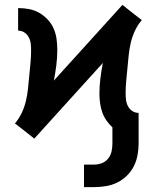

<svg xmlns="http://www.w3.org/2000/svg" viewBox="-20 -553 640 784"><path d="M323 211V119H365Q381 119 396.5 113Q412 107 422 94Q432 81 435.5 65.5Q439 50 439 33V-33Q425 -46 414 -62Q403 -78 397 -96Q391 -114 388.5 -133Q386 -152 386 -171Q386 -202 390 -233.5Q394 -265 400 -296L120 13L81 -18L41 -49Q58 -69 69 -92.5Q80 -116 86 -141.5Q92 -167 94.5 -192.5Q97 -218 99.5 -244Q102 -270 104.5 -295.5Q107 -321 107 -347Q107 -361 105.5 -374.5Q104 -388 97.5 -400.5Q91 -413 79.5 -420.5Q68 -428 54 -428V-520Q76 -520 98 -516Q120 -512 139.5 -501Q159 -490 174.5 -473.5Q190 -457 199 -436.5Q208 -416 211 -393.5Q214 -371 214 -349Q214 -318 210 -286.5Q206 -255 200 -224L480 -533L519 -502L559 -471Q542 -451 531 -427.5Q520 -404 514 -378.5Q508 -353 505.5 -327.5Q503 -302 500.5 -276Q498 -250 495.5 -224.5Q493 -199 493 -173Q493 -159 494.5 -145.5Q496 -132 502.5 -119.5Q509 -107 520.5 -99.5Q532 -92 546 -92V33Q546 57 541.5 81Q537 105 526 126.5Q515 148 497.5 165Q480 182 458.5 192.5Q437 203 413 207Q389 211 365 211Z"/></svg>

Font: Iosevka Etoile Semibold
Style: Regular
Weight: 600
Designer: Belleve Invis
Foundry: Belleve Invis
Version: Version 22.1.2; ttfautohint (v1.8.4)